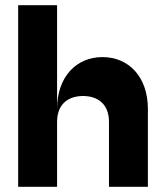

<svg xmlns="http://www.w3.org/2000/svg" viewBox="-20 -720 640 740"><path d="M400 -250V0H550V-300C550 -425 475 -500 375 -500C275 -500 200 -425 200 -300V-700H50V0H200V-250C200 -325 250 -350 300 -350C350 -350 400 -325 400 -250Z"/></svg>

Font: LS-VG5000 Bold
Style: Regular
Weight: 400
Designer: Justin Bihan, 2021
Foundry: Justin Bihan, 2021
Version: Version 1.000;Glyphs 3.1.2 (3151)